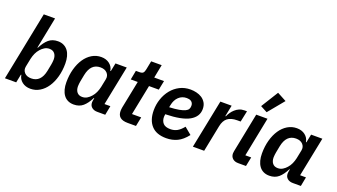

<svg xmlns="http://www.w3.org/2000/svg" viewBox="-67 -1365 3402 1937"><g transform="rotate(20 1634.0 -396.5)"><path d="M169 -740H290L223 -403H228Q260 -467 299 -500.5Q338 -534 398 -534Q434 -534 461.5 -520Q489 -506 507 -481.5Q525 -457 534 -422.5Q543 -388 543 -347Q543 -271 525 -205.5Q507 -140 474.5 -91.5Q442 -43 396.5 -15.5Q351 12 297 12Q244 12 208 -16Q172 -44 165 -89H160L142 0H21ZM270 -89Q373 -89 399 -218L413 -290Q415 -301 417 -317Q419 -333 419 -345Q419 -385 399.5 -409Q380 -433 343 -433Q314 -433 290.5 -418.5Q267 -404 250 -384Q230 -362 217 -333.5Q204 -305 197 -273L179 -184Q171 -144 196.5 -116.5Q222 -89 270 -89Z M1012 0Q976 0 953 -19Q930 -38 930 -72Q930 -80 931.5 -89Q933 -98 934 -103L937 -119H932Q900 -55 861 -21.5Q822 12 762 12Q726 12 698.5 -1.5Q671 -15 653 -40Q635 -65 626 -99Q617 -133 617 -175Q617 -251 635 -316.5Q653 -382 685.5 -430.5Q718 -479 763.5 -506.5Q809 -534 863 -534Q916 -534 952 -506Q988 -478 995 -433H1000L1018 -522H1139L1054 -99H1117L1098 0ZM817 -89Q846 -89 869.5 -103.5Q893 -118 910 -138Q930 -160 943 -188.5Q956 -217 963 -249L981 -338Q989 -378 963.5 -405.5Q938 -433 890 -433Q787 -433 761 -304L747 -232Q745 -221 743 -205Q741 -189 741 -177Q741 -137 760.5 -113Q780 -89 817 -89Z M1338 0Q1230 0 1230 -89Q1230 -97 1231 -107.5Q1232 -118 1234 -129L1293 -423H1218L1237 -522H1274Q1305 -522 1315.5 -534.5Q1326 -547 1331 -574L1349 -665H1462L1434 -522H1539L1519 -423H1414L1349 -99H1448L1428 0Z M1755 12Q1649 12 1595.5 -47Q1542 -106 1542 -211Q1542 -274 1562 -332.5Q1582 -391 1618.5 -436Q1655 -481 1706.5 -507.5Q1758 -534 1822 -534Q1853 -534 1885 -526.5Q1917 -519 1943 -502.5Q1969 -486 1986 -458Q2003 -430 2003 -390Q2003 -308 1922.5 -262Q1842 -216 1665 -212Q1662 -192 1662 -183Q1662 -140 1686 -114Q1710 -88 1764 -88Q1803 -88 1835 -105Q1867 -122 1901 -164L1976 -102Q1927 -39 1873.5 -13.5Q1820 12 1755 12ZM1814 -440Q1764 -440 1729 -407Q1694 -374 1683 -317L1678 -292Q1742 -295 1782.5 -302.5Q1823 -310 1845.5 -321Q1868 -332 1876 -347Q1884 -362 1884 -381Q1884 -399 1877.5 -410.5Q1871 -422 1861 -428.5Q1851 -435 1838.5 -437.5Q1826 -440 1814 -440Z M2039 0 2144 -522H2265L2241 -402H2247Q2256 -423 2270 -444Q2284 -465 2303.5 -482.5Q2323 -500 2347.5 -511Q2372 -522 2403 -522H2430L2405 -403H2370Q2302 -403 2265.5 -374.5Q2229 -346 2217 -285L2160 0Z M2525 0Q2487 0 2464.5 -20.5Q2442 -41 2442 -75Q2442 -85 2445 -100L2529 -522H2650L2566 -99H2629L2609 0ZM2619 -581 2546 -620 2661 -805 2760 -752Z M3112 0Q3076 0 3053 -19Q3030 -38 3030 -72Q3030 -80 3031.5 -89Q3033 -98 3034 -103L3037 -119H3032Q3000 -55 2961 -21.5Q2922 12 2862 12Q2826 12 2798.5 -1.5Q2771 -15 2753 -40Q2735 -65 2726 -99Q2717 -133 2717 -175Q2717 -251 2735 -316.5Q2753 -382 2785.5 -430.5Q2818 -479 2863.5 -506.5Q2909 -534 2963 -534Q3016 -534 3052 -506Q3088 -478 3095 -433H3100L3118 -522H3239L3154 -99H3217L3198 0ZM2917 -89Q2946 -89 2969.5 -103.5Q2993 -118 3010 -138Q3030 -160 3043 -188.5Q3056 -217 3063 -249L3081 -338Q3089 -378 3063.5 -405.5Q3038 -433 2990 -433Q2887 -433 2861 -304L2847 -232Q2845 -221 2843 -205Q2841 -189 2841 -177Q2841 -137 2860.5 -113Q2880 -89 2917 -89Z"/></g></svg>

Font: IBM Plex Sans SmBld
Style: Italic
Weight: 600
Italic angle: -11°
Designer: Mike Abbink, Paul van der Laan, Pieter van Rosmalen
Foundry: Bold Monday
Version: Version 3.005